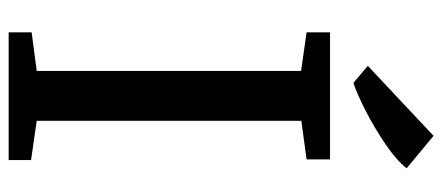

<svg xmlns="http://www.w3.org/2000/svg" viewBox="-309 -713 1022 444"><g transform="rotate(90 202.0 -491.0)"><path d="M54.7 0ZM144 -64.9V-676.3L54.7 -689V-743.2H348.6V-689L259.3 -676.8V-64.9L350.1 -51.8V0H54.7V-53.2ZM293.9 -982.4H294.4L369.1 -920.4Q351.6 -897.5 314 -871.8Q276.4 -846.2 235.8 -825.4Q195.3 -804.7 171.9 -797.4H171.4L132.3 -830.6Z"/></g></svg>

Font: Merriweather
Style: Regular
Weight: 400
Designer: Eben Sorkin
Foundry: Eben Sorkin
Version: Version 1.584; ttfautohint (v1.6)